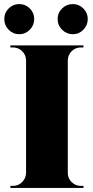

<svg xmlns="http://www.w3.org/2000/svg" viewBox="-20 -923 458 943"><path d="M126.5 -777Q105 -755 74.5 -755Q44 -755 22.5 -777Q1 -799 1 -829.5Q1 -860 22.5 -881.5Q44 -903 74.5 -903Q105 -903 126.5 -881.5Q148 -860 148 -829.5Q148 -799 126.5 -777ZM389.5 -777Q368 -755 337.5 -755Q307 -755 285 -777Q263 -799 263 -829.5Q263 -860 285 -881.5Q307 -903 337.5 -903Q368 -903 389.5 -881.5Q411 -860 411 -829.5Q411 -799 389.5 -777ZM390 -10V0H31V-10H44Q70 -10 88.5 -28.5Q107 -47 108 -73V-628Q107 -654 88.5 -672Q70 -690 44 -690H31V-700H390V-690H377Q351 -690 332.5 -672Q314 -654 313 -628V-73Q313 -47 332 -28.5Q351 -10 377 -10Z"/></svg>

Font: Cinzel Decorative Black
Style: Regular
Weight: 900
Designer: Natanael Gama
Version: Version 1.001;PS 001.001;hotconv 1.0.56;makeotf.lib2.0.21325